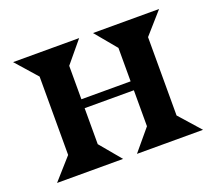

<svg xmlns="http://www.w3.org/2000/svg" viewBox="-90 -611 824 732"><g transform="rotate(-20 322.0 -245.0)"><path d="M293.9 0H25.9L102.1 -85.9V-403.8L25.9 -490.2H293.9L222.2 -403.8V-268.1H421.9V-403.8L350.1 -490.2H618.2L542 -403.8V-85.9L618.2 0H350.1L421.9 -85.9V-231.9H222.2V-85.9Z"/></g></svg>

Font: Bluu Next
Style: Bold
Weight: 700
Designer: Jean-Baptiste Morizot, Igor Stepanchenko (Cyrillic)
Foundry: Igor Stepanchenko
Version: Version 1.005